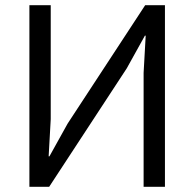

<svg xmlns="http://www.w3.org/2000/svg" viewBox="-20 -718 747 738"><path d="M93 0V-698H175V-260L167 -117H170L240 -243L538 -698H614V0H532V-438L540 -581H537L467 -455L169 0Z"/></svg>

Font: Anuphan
Style: Regular
Weight: 400
Designer: Mike Abbink, Paul van der Laan, Pieter van Rosmalen, Mint Tantisuwanna
Foundry: Bold Monday; Cadson Demak
Version: Version 3.002;hotconv 1.0.109;makeotfexe 2.5.65596